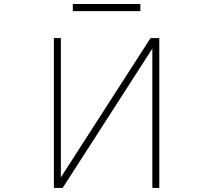

<svg xmlns="http://www.w3.org/2000/svg" viewBox="-20 -919 1040 941"><path d="M336.9 -864.3V-899.4H668V-864.3ZM726.6 -680.7 287.1 2H244.1V-732.4H278.3V-49.8L717.8 -732.4H760.7V2H726.6Z"/></svg>

Font: Gen Shin Gothic Monospace ExtraLight
Style: Regular
Weight: 200
Designer: [Source Han Sans]
Ryoko NISHIZUKA  (kana & ideographs); Paul D. Hunt (Latin, Greek & Cyrillic); Wenlong ZHANG  (bopomofo
Version: Version 1.002.20150607